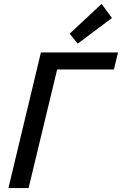

<svg xmlns="http://www.w3.org/2000/svg" viewBox="-20 -961 623 981"><path d="M23 0 189 -693H583L562 -606H272L126 0ZM377 -738 336 -789 499 -941 552 -869Z"/></svg>

Font: Ubuntu Sans Medium
Style: Italic
Weight: 500
Italic angle: -13.5°
Designer: Dalton Maag Ltd
Foundry: Dalton Maag Ltd
Version: Version 1.006